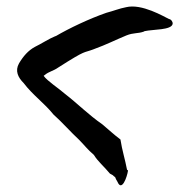

<svg xmlns="http://www.w3.org/2000/svg" viewBox="-20 -600 579 585"><path d="M38 -407C25 -384 35 -364 52 -347C80 -310 115 -286 143 -251C170 -227 195 -198 221 -174C236 -159 248 -143 265 -129L266 -128C279 -107 296 -94 315 -71L324 -66L329 -61L330 -62C333 -55 335 -50 338 -46C351 -15 367 -60 370 -80C370 -81 369 -82 368 -82L367 -83C361 -115 352 -142 347 -175C328 -189 310 -206 292 -221C250 -250 218 -283 178 -314C160 -330 123 -354 113 -369L117 -372C129 -382 143 -384 157 -394C248 -452 230 -436 268 -451C304 -464 331 -478 365 -492C387 -501 400 -497 419 -504L420 -505C448 -511 502 -508 506 -527C507 -534 501 -541 496 -542H495C480 -549 412 -590 364 -578C343 -574 327 -567 304 -561C252 -543 191 -514 150 -490H149C129 -482 105 -466 86 -457C66 -446 51 -429 38 -407ZM292 -221ZM304 -561H305ZM506 -526V-527Z"/></svg>

Font: Vapor
Style: Lit
Weight: 300
Foundry: Cannot Into Space Fonts
Version: Version 0.179